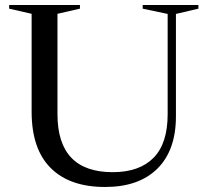

<svg xmlns="http://www.w3.org/2000/svg" viewBox="-20 -735 829 765"><path d="M648 -280V-679.5L548.5 -700.5V-715H770.5V-700.5L681 -679.5V-271.5Q681 -136.5 607.2 -63.2Q533.5 10 398.5 10Q257.5 10 181.8 -65.8Q106 -141.5 106 -290V-680L16.5 -700.5V-715H298.5V-700.5L209 -680V-280Q209 -49 429 -49Q535 -49 591.5 -106Q648 -163 648 -280Z"/></svg>

Font: Newsreader 72pt
Style: Regular
Weight: 400
Designer: Hugues Gentile
Foundry: Production Type
Version: Version 1.003; ttfautohint (v1.8.3)